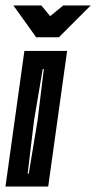

<svg xmlns="http://www.w3.org/2000/svg" viewBox="-29 -681 351 701"><path d="M-9 0 60 -495H216L147 0ZM72 -47H76L108 -240L131 -429H127L95 -240ZM103 -545 20 -661H122L154 -622L202 -661H302L186 -545Z"/></svg>

Font: Alumni Sans Inline One
Style: Italic
Weight: 400
Italic angle: -8°
Designer: Robert E. Leuschke
Foundry: Robert E. Leuschke
Version: Version 1.100; ttfautohint (v1.8.3)